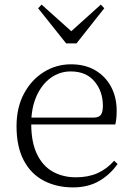

<svg xmlns="http://www.w3.org/2000/svg" viewBox="-20 -802 576 836"><path d="M298 14Q227 14 171 -15Q115 -44 83.5 -103.5Q52 -163 52 -252Q52 -334 84.5 -394.5Q117 -455 171 -488.5Q225 -522 289 -522Q351 -522 395.5 -495.5Q440 -469 464 -423.5Q488 -378 488 -320Q488 -283 482 -260H82V-290H387Q411 -290 419.5 -302.5Q428 -315 428 -341Q428 -404 391.5 -447.5Q355 -491 288 -491Q240 -491 201 -463Q162 -435 139 -383.5Q116 -332 116 -263Q116 -183 141 -131Q166 -79 210 -54.5Q254 -30 311 -30Q364 -30 404.5 -48Q445 -66 477 -102L492 -88Q459 -41 411 -13.5Q363 14 298 14ZM161 -782 314 -645H267L419 -782L434 -766L313 -613H268L146 -766Z"/></svg>

Font: Noto Serif JP ExtraLight
Style: Regular
Weight: 200
Designer: Ryoko NISHIZUKA  (kana & ideographs); Frank Grießhammer (Latin, Greek & Cyrillic); Wenlong ZHANG  (bopomofo); Sandoll Co
Foundry: Adobe
Version: Version 2.002-H1;hotconv 1.1.0;makeotfexe 2.6.0